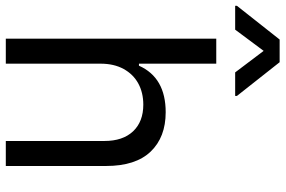

<svg xmlns="http://www.w3.org/2000/svg" viewBox="-220 -782 960 645"><g transform="rotate(90 259.5 -460.0)"><path d="M151.4 0H67.4V-707H151.4V-447.3H158.2Q198.2 -537.1 314.5 -537.1Q398.4 -537.1 446.8 -486.6Q495.1 -436 495.1 -336.9V0H411.1V-331.1Q411.1 -393.1 378.7 -427.5Q346.2 -461.9 289.1 -461.9Q249 -461.9 218 -445.1Q187 -428.2 169.2 -395.8Q151.4 -363.3 151.4 -318.4ZM108.4 -866.2 37.1 -770.5H-43V-776.4L70.3 -919.9H146.5L259.8 -776.4V-770.5H180.7Z"/></g></svg>

Font: Pretendard
Style: Regular
Weight: 400
Designer: Base glyphs from Inter by Rasmus Andersson; Hangeul glyphs from Noto Sans CJK(Source Han Sans) by Jang Soo-young and Kan
Foundry: Kil Hyung-jin
Version: Version 1.309